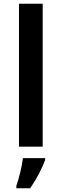

<svg xmlns="http://www.w3.org/2000/svg" viewBox="-20 -780 327 1021"><path d="M207 0V-760H81V0ZM220 71V61H102C97 104 80 172 67 208V221H140C175 172 205 112 220 71Z"/></svg>

Font: Noto Sans Bengali UI SemiBold
Style: Regular
Weight: 600
Designer: Jelle Bosma - Monotype Design Team
Foundry: Monotype Imaging Inc.
Version: Version 2.003